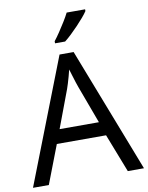

<svg xmlns="http://www.w3.org/2000/svg" viewBox="-100 -1015 840 1087"><g transform="rotate(-10 319.5 -472.0)"><path d="M545 0 459 -221H176L91 0H0L279 -717H360L638 0ZM352 -517Q349 -525 342 -546Q335 -567 328.5 -589.5Q322 -612 318 -624Q313 -604 307.5 -583.5Q302 -563 296.5 -546Q291 -529 287 -517L206 -301H432ZM466 -934Q457 -920 440 -900Q423 -880 402.5 -858.5Q382 -837 361.5 -817.5Q341 -798 323 -784H265V-796Q280 -815 297.5 -841Q315 -867 332 -894.5Q349 -922 360 -944H466Z"/></g></svg>

Font: Noto Sans Adlam Unjoined
Style: Regular
Weight: 400
Designer: Mark Jamra, Neil Patel
Foundry: JamraPatel LLC
Version: Version 3.001